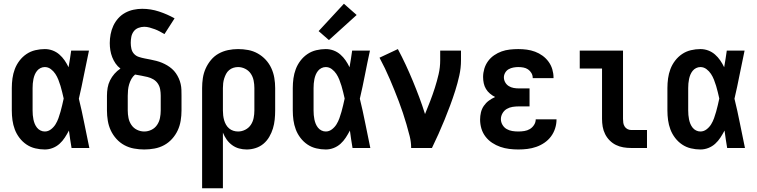

<svg xmlns="http://www.w3.org/2000/svg" viewBox="-20 -790 4040 1025"><path d="M219 8Q194 8 168.5 2Q143 -4 121.5 -18.5Q100 -33 84 -54Q68 -75 59 -99Q50 -123 46.5 -148.5Q43 -174 43 -200V-320Q43 -346 46.5 -371.5Q50 -397 59 -421Q68 -445 84 -466Q100 -487 121.5 -501.5Q143 -516 168.5 -522Q194 -528 219 -528Q241 -528 261 -520.5Q281 -513 297 -499Q313 -485 325 -467.5Q337 -450 346 -431Q350 -454 353.5 -476Q357 -498 360 -520H455Q441 -456 428.5 -391.5Q416 -327 401 -263Q417 -198 430 -132Q443 -66 457 0H362Q358 -23 354.5 -46.5Q351 -70 348 -93Q338 -74 326 -55.5Q314 -37 298 -22.5Q282 -8 261.5 0Q241 8 219 8ZM219 -88Q237 -88 252 -99.5Q267 -111 276.5 -126.5Q286 -142 292 -159Q298 -176 303 -193.5Q308 -211 312 -228.5Q316 -246 320 -264Q316 -281 312 -298Q308 -315 303 -331.5Q298 -348 291.5 -364.5Q285 -381 275.5 -395.5Q266 -410 251.5 -421Q237 -432 219 -432Q207 -432 196 -426.5Q185 -421 177.5 -411.5Q170 -402 165.5 -391Q161 -380 158.5 -368Q156 -356 155 -344Q154 -332 154 -320V-200Q154 -188 155 -176Q156 -164 158.5 -152Q161 -140 165.5 -129Q170 -118 177.5 -108.5Q185 -99 196 -93.5Q207 -88 219 -88Z M750 8Q723 8 695.5 3Q668 -2 644 -15Q620 -28 601.5 -48.5Q583 -69 571.5 -93.5Q560 -118 555.5 -145.5Q551 -173 551 -200V-279Q551 -300 554.5 -321Q558 -342 567.5 -361Q577 -380 591 -396Q605 -412 623 -424Q608 -435 597 -451Q586 -467 579 -485Q572 -503 569 -522Q566 -541 566 -560Q566 -583 570.5 -607Q575 -631 585 -652.5Q595 -674 611 -692Q627 -710 648 -721.5Q669 -733 692.5 -738Q716 -743 739 -743Q785 -743 829 -728.5Q873 -714 912 -692L858 -608Q846 -615 833 -622Q820 -629 806.5 -634Q793 -639 778.5 -643Q764 -647 750 -647Q734 -647 718.5 -641Q703 -635 693.5 -622Q684 -609 681 -593Q678 -577 678 -561Q678 -545 681.5 -529.5Q685 -514 695.5 -502.5Q706 -491 721.5 -486Q737 -481 752.5 -478Q768 -475 783.5 -472Q799 -469 814.5 -465Q830 -461 844.5 -455Q859 -449 872.5 -441Q886 -433 898 -422.5Q910 -412 919 -399Q928 -386 934.5 -371.5Q941 -357 944.5 -341.5Q948 -326 948.5 -310.5Q949 -295 949 -279V-200Q949 -173 944.5 -145.5Q940 -118 928.5 -93.5Q917 -69 898.5 -48.5Q880 -28 856 -15Q832 -2 804.5 3Q777 8 750 8ZM750 -88Q770 -88 788.5 -97Q807 -106 818.5 -123Q830 -140 834 -160Q838 -180 838 -200V-279Q838 -296 835 -313Q832 -330 822.5 -344Q813 -358 798.5 -366.5Q784 -375 767.5 -379Q751 -383 734.5 -386Q718 -389 701 -392Q689 -382 681.5 -368.5Q674 -355 669.5 -340Q665 -325 663.5 -309.5Q662 -294 662 -279V-200Q662 -180 666 -160Q670 -140 681.5 -123Q693 -106 711.5 -97Q730 -88 750 -88Z M1059 215V-320Q1059 -347 1063 -373.5Q1067 -400 1078 -424.5Q1089 -449 1106.5 -470Q1124 -491 1147.5 -504Q1171 -517 1197.5 -522.5Q1224 -528 1251 -528Q1278 -528 1305 -523Q1332 -518 1356 -504.5Q1380 -491 1398.5 -471Q1417 -451 1428.5 -426Q1440 -401 1444.5 -374Q1449 -347 1449 -320V-200Q1449 -176 1446.5 -151.5Q1444 -127 1437 -104Q1430 -81 1417.5 -59.5Q1405 -38 1386.5 -22.5Q1368 -7 1344.5 0.5Q1321 8 1297 8Q1276 8 1256 2.5Q1236 -3 1219 -15.5Q1202 -28 1190 -45Q1178 -62 1170 -82V215ZM1251 -88Q1271 -88 1289.5 -97.5Q1308 -107 1319 -123.5Q1330 -140 1334 -160Q1338 -180 1338 -200V-320Q1338 -340 1334 -360Q1330 -380 1319 -396.5Q1308 -413 1289.5 -422.5Q1271 -432 1251 -432Q1238 -432 1225.5 -428Q1213 -424 1203 -415.5Q1193 -407 1187 -395.5Q1181 -384 1177 -371.5Q1173 -359 1171.5 -346Q1170 -333 1170 -320V-200Q1170 -187 1171.5 -174Q1173 -161 1176.5 -148.5Q1180 -136 1186.5 -124.5Q1193 -113 1203 -104.5Q1213 -96 1225.5 -92Q1238 -88 1251 -88Z M1719 8Q1694 8 1668.5 2Q1643 -4 1621.5 -18.5Q1600 -33 1584 -54Q1568 -75 1559 -99Q1550 -123 1546.5 -148.5Q1543 -174 1543 -200V-320Q1543 -346 1546.5 -371.5Q1550 -397 1559 -421Q1568 -445 1584 -466Q1600 -487 1621.5 -501.5Q1643 -516 1668.5 -522Q1694 -528 1719 -528Q1741 -528 1761 -520.5Q1781 -513 1797 -499Q1813 -485 1825 -467.5Q1837 -450 1846 -431Q1850 -454 1853.5 -476Q1857 -498 1860 -520H1955Q1941 -456 1928.5 -391.5Q1916 -327 1901 -263Q1917 -198 1930 -132Q1943 -66 1957 0H1862Q1858 -23 1854.5 -46.5Q1851 -70 1848 -93Q1838 -74 1826 -55.5Q1814 -37 1798 -22.5Q1782 -8 1761.5 0Q1741 8 1719 8ZM1719 -88Q1737 -88 1752 -99.5Q1767 -111 1776.5 -126.5Q1786 -142 1792 -159Q1798 -176 1803 -193.5Q1808 -211 1812 -228.5Q1816 -246 1820 -264Q1816 -281 1812 -298Q1808 -315 1803 -331.5Q1798 -348 1791.5 -364.5Q1785 -381 1775.5 -395.5Q1766 -410 1751.5 -421Q1737 -432 1719 -432Q1707 -432 1696 -426.5Q1685 -421 1677.5 -411.5Q1670 -402 1665.5 -391Q1661 -380 1658.5 -368Q1656 -356 1655 -344Q1654 -332 1654 -320V-200Q1654 -188 1655 -176Q1656 -164 1658.5 -152Q1661 -140 1665.5 -129Q1670 -118 1677.5 -108.5Q1685 -99 1696 -93.5Q1707 -88 1719 -88ZM1736 -576 1681 -624 1816 -770 1884 -710Z M2175 0Q2175 -32 2167 -63.5Q2159 -95 2150 -126Q2141 -157 2131 -187Q2121 -217 2109.5 -247.5Q2098 -278 2086 -307.5Q2074 -337 2061.5 -366.5Q2049 -396 2035 -425Q2021 -454 2006 -482L2104 -528Q2126 -487 2146 -444Q2166 -401 2184 -357.5Q2202 -314 2218.5 -270Q2235 -226 2249 -181Q2263 -215 2276.5 -250Q2290 -285 2301.5 -321Q2313 -357 2321.5 -393.5Q2330 -430 2330 -468V-520H2441V-468Q2441 -427 2432 -386.5Q2423 -346 2410.5 -306.5Q2398 -267 2383.5 -228Q2369 -189 2353.5 -151Q2338 -113 2321 -75Q2304 -37 2286 0Z M2747 8Q2723 8 2698.5 5Q2674 2 2651 -6Q2628 -14 2607.5 -27.5Q2587 -41 2572 -60.5Q2557 -80 2550 -103.5Q2543 -127 2543 -152Q2543 -171 2547.5 -190Q2552 -209 2563 -225Q2574 -241 2589.5 -252.5Q2605 -264 2623 -272Q2608 -280 2595.5 -290.5Q2583 -301 2574.5 -315Q2566 -329 2562.5 -345.5Q2559 -362 2559 -379Q2559 -401 2565.5 -423Q2572 -445 2585.5 -463.5Q2599 -482 2618 -495Q2637 -508 2658 -515.5Q2679 -523 2702 -525.5Q2725 -528 2747 -528Q2770 -528 2792.5 -525Q2815 -522 2836.5 -514Q2858 -506 2876.5 -492.5Q2895 -479 2908.5 -460.5Q2922 -442 2928.5 -420Q2935 -398 2935 -376Q2935 -375 2935 -374.5Q2935 -374 2935 -373H2824Q2824 -373 2824 -373.5Q2824 -374 2824 -374Q2824 -388 2817 -400Q2810 -412 2799 -419.5Q2788 -427 2774.5 -429.5Q2761 -432 2747 -432Q2734 -432 2720.5 -429.5Q2707 -427 2695.5 -420.5Q2684 -414 2677 -402Q2670 -390 2670 -377Q2670 -377 2670 -377Q2670 -377 2670 -377Q2670 -363 2677 -350.5Q2684 -338 2696 -330.5Q2708 -323 2722 -320.5Q2736 -318 2750 -318H2807V-222H2750Q2733 -222 2716.5 -219.5Q2700 -217 2685.5 -208.5Q2671 -200 2662.5 -185Q2654 -170 2654 -154Q2654 -138 2662.5 -123.5Q2671 -109 2685 -101Q2699 -93 2715 -90.5Q2731 -88 2747 -88Q2763 -88 2779 -90.5Q2795 -93 2808.5 -101Q2822 -109 2831 -123Q2840 -137 2840 -153H2951V-152Q2951 -152 2951 -152Q2951 -152 2951 -152Q2951 -128 2943.5 -104.5Q2936 -81 2921.5 -61.5Q2907 -42 2886.5 -28Q2866 -14 2843 -6Q2820 2 2796 5Q2772 8 2747 8Z M3349 0Q3328 0 3307.5 -3.5Q3287 -7 3268.5 -16Q3250 -25 3235 -40Q3220 -55 3210.5 -74Q3201 -93 3197.5 -113.5Q3194 -134 3194 -155V-424H3075V-520H3306V-155Q3306 -144 3307.5 -134Q3309 -124 3314.5 -115Q3320 -106 3329.5 -101Q3339 -96 3349 -96H3434V0Z M3719 8Q3694 8 3668.5 2Q3643 -4 3621.5 -18.5Q3600 -33 3584 -54Q3568 -75 3559 -99Q3550 -123 3546.5 -148.5Q3543 -174 3543 -200V-320Q3543 -346 3546.5 -371.5Q3550 -397 3559 -421Q3568 -445 3584 -466Q3600 -487 3621.5 -501.5Q3643 -516 3668.5 -522Q3694 -528 3719 -528Q3741 -528 3761 -520.5Q3781 -513 3797 -499Q3813 -485 3825 -467.5Q3837 -450 3846 -431Q3850 -454 3853.5 -476Q3857 -498 3860 -520H3955Q3941 -456 3928.5 -391.5Q3916 -327 3901 -263Q3917 -198 3930 -132Q3943 -66 3957 0H3862Q3858 -23 3854.5 -46.5Q3851 -70 3848 -93Q3838 -74 3826 -55.5Q3814 -37 3798 -22.5Q3782 -8 3761.5 0Q3741 8 3719 8ZM3719 -88Q3737 -88 3752 -99.5Q3767 -111 3776.5 -126.5Q3786 -142 3792 -159Q3798 -176 3803 -193.5Q3808 -211 3812 -228.5Q3816 -246 3820 -264Q3816 -281 3812 -298Q3808 -315 3803 -331.5Q3798 -348 3791.5 -364.5Q3785 -381 3775.5 -395.5Q3766 -410 3751.5 -421Q3737 -432 3719 -432Q3707 -432 3696 -426.5Q3685 -421 3677.5 -411.5Q3670 -402 3665.5 -391Q3661 -380 3658.5 -368Q3656 -356 3655 -344Q3654 -332 3654 -320V-200Q3654 -188 3655 -176Q3656 -164 3658.5 -152Q3661 -140 3665.5 -129Q3670 -118 3677.5 -108.5Q3685 -99 3696 -93.5Q3707 -88 3719 -88Z"/></svg>

Font: Iosevka SS04
Style: Bold
Weight: 700
Monospace: yes
Designer: Belleve Invis
Foundry: Belleve Invis
Version: Version 19.0.0; ttfautohint (v1.8.4)